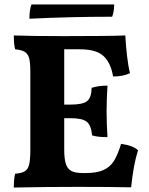

<svg xmlns="http://www.w3.org/2000/svg" viewBox="-20 -838 666 861"><path d="M599 -164Q579 -103 568 2Q468 0 328 0Q183 0 42 3Q42 -37 48 -59Q76 -61 90.5 -69.5Q105 -78 110.5 -99.5Q116 -121 116 -165V-517Q116 -558 110.5 -577.5Q105 -597 91 -605.5Q77 -614 48 -617Q42 -636 42 -679Q120 -676 267 -676Q471 -676 542 -679Q544 -637 549.5 -589Q555 -541 563 -510Q533 -495 487 -495Q478 -553 446 -585Q414 -617 337 -617H268V-369H297Q351 -369 370.5 -384.5Q390 -400 391 -444Q421 -454 462 -454Q458 -388 458 -340Q458 -285 462 -223Q416 -223 393 -231Q389 -276 369 -292Q349 -308 297 -308H268V-168Q268 -125 275.5 -102.5Q283 -80 300.5 -71Q318 -62 352 -62H364Q414 -62 444 -75.5Q474 -89 491 -116.5Q508 -144 523 -193Q578 -185 599 -164ZM483 -763Q297 -763 112 -754Q112 -795 121 -818H492Q492 -787 483 -763Z"/></svg>

Font: Vollkorn SC
Style: Bold
Weight: 700
Designer: Friedrich Althausen
Foundry: Friedrich Althausen
Version: Version 4.015